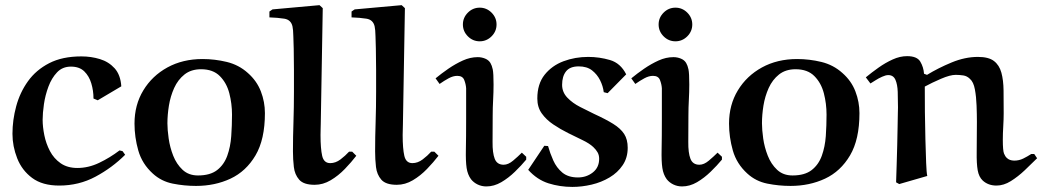

<svg xmlns="http://www.w3.org/2000/svg" viewBox="-20 -717 4082 752"><path d="M455.1 -378.9 362.8 -324.2 346.2 -331.1Q346.2 -361.8 337.6 -390.4Q329.1 -418.9 310.1 -437.5Q291 -456.1 257.8 -456.1Q224.6 -456.1 203.4 -433.6Q182.1 -411.1 169.7 -377.7Q157.2 -344.2 152.1 -309.1Q147 -273.9 147 -248Q147 -220.2 153.6 -187.5Q160.2 -154.8 175.5 -125.5Q190.9 -96.2 217.5 -77.6Q244.1 -59.1 283.2 -59.1Q326.2 -59.1 368.2 -79.1Q410.2 -99.1 448.2 -127.9L460 -125L470.2 -110.8Q419.4 -60.1 354.2 -25.1Q289.1 9.8 211.9 9.8Q146 9.8 106 -20Q65.9 -49.8 47.4 -96.9Q28.8 -144 28.8 -192.9Q28.8 -247.1 43.5 -301Q58.1 -355 89.6 -398.9Q121.1 -442.9 172.6 -469.5Q224.1 -496.1 298.8 -496.1Q336.9 -496.1 371.3 -485.6Q405.8 -475.1 429 -449.5Q452.1 -423.8 455.1 -378.9Z M506.8 -232.9Q506.8 -306.2 541.3 -363Q575.7 -419.9 635.7 -452.9Q695.8 -485.8 773.4 -485.8Q821.3 -485.8 868.4 -474.4Q915.5 -462.9 950.7 -431.2Q985.8 -400.4 1001.7 -359.1Q1017.6 -317.9 1017.6 -273.9Q1017.6 -170.9 980.7 -108.4Q943.8 -45.9 882.8 -17.3Q821.8 11.2 747.6 11.2Q701.7 11.2 656.7 2.2Q611.8 -6.8 578.6 -37.1Q536.6 -75.2 521.7 -127.4Q506.8 -179.7 506.8 -232.9ZM635.7 -233.9Q635.7 -209 640.6 -174.6Q645.5 -140.1 658.4 -107.2Q671.4 -74.2 695.1 -52Q718.8 -29.8 755.4 -29.8Q803.2 -29.8 830.3 -50.8Q857.4 -71.8 870.1 -106.9Q882.8 -142.1 885.7 -184.1Q888.7 -226.1 888.7 -268.1Q888.7 -311 878.2 -351.6Q867.7 -392.1 841.1 -418.9Q814.5 -445.8 767.6 -445.8Q728.5 -445.8 702.6 -425.3Q676.8 -404.8 662.1 -372.3Q647.5 -339.8 641.6 -303.5Q635.7 -267.1 635.7 -233.9Z M1244.1 -685.1 1236.3 -231Q1236.3 -221.2 1235.8 -210.2Q1235.4 -199.2 1235.4 -188Q1235.4 -134.8 1241.9 -106.4Q1248.5 -78.1 1273.4 -78.1Q1294.4 -78.1 1313.5 -92.5Q1332.5 -106.9 1347.2 -123H1359.4L1375.5 -106.9Q1356.4 -82 1330.8 -55.4Q1305.2 -28.8 1275.1 -11Q1245.1 6.8 1212.4 6.8Q1169.4 6.8 1151.9 -13.2Q1134.3 -33.2 1130.9 -63Q1127.4 -92.8 1127.4 -124Q1127.4 -181.2 1129.4 -239Q1131.3 -296.9 1131.3 -357.9Q1131.3 -399.9 1131.3 -442.9Q1131.3 -485.8 1130.4 -526.9Q1129.4 -548.8 1128.9 -575Q1128.4 -601.1 1125.5 -613.8Q1119.6 -639.6 1093.5 -643.8Q1067.4 -647.9 1035.2 -648.9V-671.9L1047.4 -680.2L1231.4 -696.8Z M1565.9 -685.1 1558.1 -231Q1558.1 -221.2 1557.6 -210.2Q1557.1 -199.2 1557.1 -188Q1557.1 -134.8 1563.7 -106.4Q1570.3 -78.1 1595.2 -78.1Q1616.2 -78.1 1635.3 -92.5Q1654.3 -106.9 1668.9 -123H1681.2L1697.3 -106.9Q1678.2 -82 1652.6 -55.4Q1627 -28.8 1596.9 -11Q1566.9 6.8 1534.2 6.8Q1491.2 6.8 1473.6 -13.2Q1456.1 -33.2 1452.6 -63Q1449.2 -92.8 1449.2 -124Q1449.2 -181.2 1451.2 -239Q1453.1 -296.9 1453.1 -357.9Q1453.1 -399.9 1453.1 -442.9Q1453.1 -485.8 1452.1 -526.9Q1451.2 -548.8 1450.7 -575Q1450.2 -601.1 1447.3 -613.8Q1441.4 -639.6 1415.3 -643.8Q1389.2 -647.9 1356.9 -648.9V-671.9L1369.1 -680.2L1553.2 -696.8Z M1793 -621.1Q1793 -647.9 1812.5 -667.5Q1832 -687 1858.9 -687Q1885.7 -687 1905.3 -667.5Q1924.8 -647.9 1924.8 -621.1Q1924.8 -594.2 1905.3 -574.7Q1885.7 -555.2 1858.9 -555.2Q1832 -555.2 1812.5 -574.7Q1793 -594.2 1793 -621.1ZM2023.9 -119.1 2041 -103V-91.8Q2022 -68.8 1996.8 -44.4Q1971.7 -20 1943.4 -3.4Q1915 13.2 1884.8 13.2Q1866.7 13.2 1850.8 5.6Q1835 -2 1824.7 -15.1Q1811.5 -33.2 1807.6 -59.1Q1803.7 -85 1804.7 -131.6Q1805.7 -178.2 1805.7 -253.9V-371.1Q1804.7 -387.2 1798.3 -403.6Q1792 -419.9 1771 -419.9Q1754.9 -419.9 1737.3 -410.4Q1719.7 -400.9 1701.7 -388.2L1686 -410.2Q1709 -429.2 1736.3 -448Q1763.7 -466.8 1792.7 -480Q1821.8 -493.2 1851.1 -493.2Q1866.2 -493.2 1880.1 -487.5Q1894 -481.9 1900.9 -470.2Q1906.7 -460.4 1909.9 -445.3Q1913.1 -430.2 1913.1 -386.2Q1913.1 -356.4 1911.4 -325.7Q1909.7 -294.9 1909.7 -265.1Q1909.7 -204.1 1909.2 -161.1Q1908.7 -118.2 1917.7 -95Q1926.8 -71.8 1952.6 -71.8Q1970.7 -71.8 1989.7 -87.9Q2008.8 -104 2023.9 -119.1Z M2432.6 -425.8 2359.9 -352.1 2344.7 -356Q2341.8 -379.9 2330.3 -402.8Q2318.8 -425.8 2298.8 -441.4Q2278.8 -457 2246.6 -457Q2212.4 -457 2197 -437.5Q2181.6 -418 2181.6 -384.8Q2181.6 -356 2202.1 -334.5Q2222.7 -313 2252.2 -298.1Q2281.7 -283.2 2306.6 -271Q2352.5 -250 2381.6 -231.9Q2410.6 -213.9 2424.6 -192.4Q2438.5 -170.9 2438.5 -138.2Q2438.5 -99.1 2418.9 -70.1Q2399.4 -41 2367.4 -22Q2335.4 -2.9 2297.1 6.1Q2258.8 15.1 2221.7 15.1Q2172.9 15.1 2128.2 1Q2083.5 -13.2 2048.8 -51.8L2111.8 -146L2126.5 -145Q2134.3 -117.2 2147 -88.6Q2159.7 -60.1 2182.6 -41Q2205.6 -22 2243.7 -22Q2276.9 -22 2301.8 -41.5Q2326.7 -61 2326.7 -95.2Q2326.7 -109.4 2320.6 -120.1Q2314.5 -130.9 2303.7 -141.1Q2288.6 -155.3 2261.7 -168.2Q2234.9 -181.2 2204.8 -196Q2174.8 -210.9 2147.2 -229.5Q2119.6 -248 2102.1 -272.5Q2084.5 -296.9 2084.5 -331.1Q2084.5 -388.2 2113 -424.1Q2141.6 -460 2187 -477.1Q2232.4 -494.1 2283.7 -494.1Q2327.6 -494.1 2369.1 -481.9Q2410.6 -469.7 2432.6 -425.8Z M2559.6 -621.1Q2559.6 -647.9 2579.1 -667.5Q2598.6 -687 2625.5 -687Q2652.3 -687 2671.9 -667.5Q2691.4 -647.9 2691.4 -621.1Q2691.4 -594.2 2671.9 -574.7Q2652.3 -555.2 2625.5 -555.2Q2598.6 -555.2 2579.1 -574.7Q2559.6 -594.2 2559.6 -621.1ZM2790.5 -119.1 2807.6 -103V-91.8Q2788.6 -68.8 2763.4 -44.4Q2738.3 -20 2710 -3.4Q2681.6 13.2 2651.4 13.2Q2633.3 13.2 2617.4 5.6Q2601.6 -2 2591.3 -15.1Q2578.1 -33.2 2574.2 -59.1Q2570.3 -85 2571.3 -131.6Q2572.3 -178.2 2572.3 -253.9V-371.1Q2571.3 -387.2 2564.9 -403.6Q2558.6 -419.9 2537.6 -419.9Q2521.5 -419.9 2503.9 -410.4Q2486.3 -400.9 2468.3 -388.2L2452.6 -410.2Q2475.6 -429.2 2502.9 -448Q2530.3 -466.8 2559.3 -480Q2588.4 -493.2 2617.7 -493.2Q2632.8 -493.2 2646.7 -487.5Q2660.6 -481.9 2667.5 -470.2Q2673.3 -460.4 2676.5 -445.3Q2679.7 -430.2 2679.7 -386.2Q2679.7 -356.4 2678 -325.7Q2676.3 -294.9 2676.3 -265.1Q2676.3 -204.1 2675.8 -161.1Q2675.3 -118.2 2684.3 -95Q2693.4 -71.8 2719.2 -71.8Q2737.3 -71.8 2756.3 -87.9Q2775.4 -104 2790.5 -119.1Z M2835.4 -232.9Q2835.4 -306.2 2869.9 -363Q2904.3 -419.9 2964.4 -452.9Q3024.4 -485.8 3102.1 -485.8Q3149.9 -485.8 3197 -474.4Q3244.1 -462.9 3279.3 -431.2Q3314.5 -400.4 3330.3 -359.1Q3346.2 -317.9 3346.2 -273.9Q3346.2 -170.9 3309.3 -108.4Q3272.5 -45.9 3211.4 -17.3Q3150.4 11.2 3076.2 11.2Q3030.3 11.2 2985.4 2.2Q2940.4 -6.8 2907.2 -37.1Q2865.2 -75.2 2850.3 -127.4Q2835.4 -179.7 2835.4 -232.9ZM2964.4 -233.9Q2964.4 -209 2969.2 -174.6Q2974.1 -140.1 2987.1 -107.2Q3000 -74.2 3023.7 -52Q3047.4 -29.8 3084 -29.8Q3131.8 -29.8 3158.9 -50.8Q3186 -71.8 3198.7 -106.9Q3211.4 -142.1 3214.4 -184.1Q3217.3 -226.1 3217.3 -268.1Q3217.3 -311 3206.8 -351.6Q3196.3 -392.1 3169.7 -418.9Q3143.1 -445.8 3096.2 -445.8Q3057.1 -445.8 3031.2 -425.3Q3005.4 -404.8 2990.7 -372.3Q2976.1 -339.8 2970.2 -303.5Q2964.4 -267.1 2964.4 -233.9Z M3602.1 -377.9Q3602.1 -334 3602.5 -279.1Q3603 -224.1 3604.5 -171.1Q3606 -118.2 3607.4 -79.1Q3608.9 -40 3611.8 -27.8L3502 3.9L3489.7 -2.9Q3490.7 -31.7 3491.9 -70.3Q3493.2 -108.9 3494.1 -147.9Q3495.1 -187 3495.6 -220.5Q3496.1 -253.9 3496.6 -274.9L3497.1 -295.9Q3497.1 -328.1 3496.1 -357.2Q3495.1 -386.2 3487.1 -404.5Q3479 -422.9 3459 -422.9Q3449.2 -422.9 3435.1 -416.5Q3420.9 -410.2 3408.4 -402.1Q3396 -394 3389.2 -390.1L3371.1 -414.1Q3394 -433.1 3420.9 -452.1Q3447.8 -471.2 3476.3 -484.1Q3504.9 -497.1 3532.7 -497.1Q3571.8 -497.1 3584.5 -475.6Q3597.2 -454.1 3599.1 -428.2L3610.8 -423.8Q3654.8 -450.7 3707.3 -472.4Q3759.8 -494.1 3810.1 -494.1Q3852.1 -494.1 3873 -478Q3894 -461.9 3902.1 -432.4Q3910.2 -402.8 3910.6 -362.3Q3911.1 -321.8 3911.1 -272.9Q3911.1 -250 3909.4 -221.9Q3907.7 -193.8 3907.7 -169.9Q3907.7 -127 3912.4 -115.5Q3917 -104 3923.8 -98.1Q3933.6 -88.4 3952.1 -87.9Q3971.2 -87.9 3987.5 -95.9Q4003.9 -104 4019 -113.8H4030.8L4042 -97.2Q4020 -75.2 3993.4 -50Q3966.8 -24.9 3939 -7.6Q3911.1 9.8 3882.8 9.8Q3850.6 9.8 3829.1 -9.8Q3814 -23.9 3809.3 -50Q3804.7 -76.2 3805.4 -121.6Q3806.2 -167 3806.2 -240.2Q3806.2 -269 3804.9 -303.5Q3803.7 -337.9 3798.3 -366.9Q3793 -396 3778.8 -408.2Q3767.6 -419.4 3752.7 -421.6Q3737.8 -423.8 3723.1 -423.8Q3701.2 -423.8 3665.5 -408.4Q3629.9 -393.1 3602.1 -377.9Z"/></svg>

Font: Aref Ruqaa
Style: Bold
Weight: 700
Designer: Abdullah Aref
Version: Version 1.002